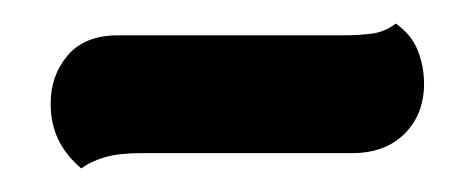

<svg xmlns="http://www.w3.org/2000/svg" viewBox="-20 -321 391 163"><path d="M49 -178Q36 -189 29.5 -202.5Q23 -216 23 -233Q23 -257 37.5 -274Q52 -291 80 -291H270Q285 -291 296 -292.5Q307 -294 316 -301Q329 -292 334.5 -278.5Q340 -265 340 -250Q340 -224 323.5 -207.5Q307 -191 279 -191H100Q81 -191 69 -187.5Q57 -184 49 -178Z"/></svg>

Font: Sansita Swashed Light
Style: Bold
Weight: 700
Version: Version 1.003